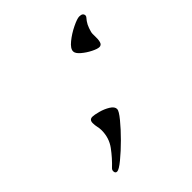

<svg xmlns="http://www.w3.org/2000/svg" viewBox="-106 -294 443 443"><g transform="rotate(-45 116.0 -72.5)"><path d="M201 -147Q195 -147 183 -153Q171 -159 161 -167.5Q151 -176 151 -183Q151 -192 164.5 -203Q178 -214 194.5 -222Q211 -230 218 -230Q230 -230 230 -221Q230 -220 229.5 -219.5Q229 -219 229 -218Q222 -210 218.5 -203Q215 -196 212 -185Q211 -181 211.5 -171.5Q212 -162 210 -154.5Q208 -147 201 -147ZM27 85Q21 85 21 78Q21 74 24 71Q41 55 55 36Q69 17 69 -8Q69 -14 67.5 -20.5Q66 -27 66 -34Q66 -45 76 -45Q82 -45 95 -41.5Q108 -38 118.5 -31.5Q129 -25 129 -17Q129 -11 115.5 5.5Q102 22 84 40Q66 58 49.5 71.5Q33 85 27 85Z"/></g></svg>

Font: Caramel
Style: Regular
Weight: 400
Designer: Robert E. Leuschke
Foundry: Robert E. Leuschke
Version: Version 1.010